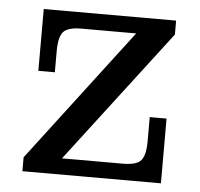

<svg xmlns="http://www.w3.org/2000/svg" viewBox="-43 -547 617 591"><g transform="rotate(5 266.0 -251.5)"><path d="M47 -43 359 -453 478 -460 165 -50ZM47 0V-43L165 -50H475V0ZM69 -312V-453H190Q148 -453 134 -437Q120 -421 120 -377V-312ZM353 -50Q396 -50 409.5 -66.5Q423 -83 423 -126V-200H475V-50ZM69 -453V-503H478V-460L359 -453Z"/></g></svg>

Font: Montagu Slab
Style: Regular
Weight: 400
Version: Version 1.000